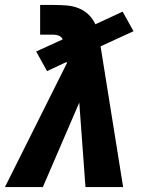

<svg xmlns="http://www.w3.org/2000/svg" viewBox="-24 -755 644 775"><path d="M-4 0 246 -500 245 -505 166 -468 122 -547 229 -596Q225 -606 214.5 -610.5Q204 -615 193 -615H138V-735H193Q219 -735 244.5 -733Q270 -731 293 -722Q316 -713 333.5 -696Q351 -679 361 -657L471 -708L515 -629L382 -568L473 0H321L296 -341L149 0Z"/></svg>

Font: Iosevka SS04 Heavy Extended
Style: Italic
Weight: 900
Width: 7
Italic angle: -9°
Monospace: yes
Designer: Belleve Invis
Foundry: Belleve Invis
Version: Version 19.0.0; ttfautohint (v1.8.4)